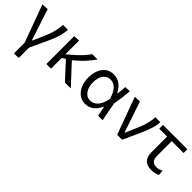

<svg xmlns="http://www.w3.org/2000/svg" viewBox="109 -1364 2415 2415"><g transform="rotate(45 1316.0 -156.5)"><path d="M208 195V5.5Q190.5 -43 172.5 -92Q154.5 -141 137.5 -188L105 -276Q85.5 -330 65 -386Q44.5 -442 25 -496L114 -499.5Q135.5 -433.5 161 -355.2Q186.5 -277 210 -206.5L249.5 -85H258Q280 -135 301 -183.8Q322 -232.5 343 -282.5Q387 -393.5 390 -496H477.5Q475 -436.5 456.8 -374.2Q438.5 -312 413 -256Q383 -190 352 -123.8Q321 -57.5 290.5 9V192Z M590.5 0V-496L673 -499.5V-255.5L720.5 -296Q786.5 -350 833.8 -400.5Q881 -451 911 -496H1006Q970.5 -446 920.2 -388.5Q870 -331 783.5 -260L869.5 -167.5Q905 -129.5 945.2 -86Q985.5 -42.5 1025 0H919.5Q889 -33.5 860 -65.2Q831 -97 800.5 -130L719 -219.5L673 -191V0Z M1289.5 11Q1222.5 11 1176.5 -26Q1130.5 -63 1106.8 -122.5Q1083 -182 1083 -249.5Q1083 -323.5 1105.8 -381.8Q1128.5 -440 1173.2 -474Q1218 -508 1283.5 -508Q1350 -508 1399.2 -471.2Q1448.5 -434.5 1477 -373.5H1485.5Q1490.5 -407 1493 -437.5Q1495.5 -468 1497 -496L1574 -500.5Q1571.5 -439 1562.8 -374.8Q1554 -310.5 1543 -251.5Q1555 -188.5 1566.5 -125.8Q1578 -63 1590 0H1510.5Q1504 -32 1497.8 -64Q1491.5 -96 1485 -128.5H1477.5Q1450.5 -64 1402 -26.5Q1353.5 11 1289.5 11ZM1307.5 -63Q1361 -63 1404 -109.5Q1447 -156 1466.5 -255.5Q1437.5 -352 1396 -392.5Q1354.5 -433 1304 -433Q1256 -433 1226 -408.2Q1196 -383.5 1181.8 -341.8Q1167.5 -300 1167.5 -249Q1167.5 -201.5 1183 -159Q1198.5 -116.5 1229.5 -89.8Q1260.5 -63 1307.5 -63Z M1849.5 0Q1832.5 -47 1815 -94.8Q1797.5 -142.5 1781 -188L1748.5 -276Q1729 -330.5 1708.5 -386.2Q1688 -442 1668.5 -496L1756 -499.5Q1771 -454.5 1789.2 -400.2Q1807.5 -346 1826.2 -289.5Q1845 -233 1863 -181L1893 -90.5H1901.5L1984.5 -286Q2007 -342 2019.5 -392.8Q2032 -443.5 2033.5 -496H2121Q2118 -434.5 2099 -374.8Q2080 -315 2055 -259Q2026 -194.5 1996.8 -129.2Q1967.5 -64 1938 0Z M2464 11Q2310 11 2310 -150.5V-429H2169.5V-496H2602.5V-429H2391.5V-168.5Q2391.5 -114.5 2414.2 -87.8Q2437 -61 2486 -61Q2508 -61 2531 -67.2Q2554 -73.5 2571.5 -88L2579 -15.5Q2562.5 -4.5 2532.5 3.2Q2502.5 11 2464 11Z"/></g></svg>

Font: Commissioner
Style: Regular
Weight: 400
Designer: Kostas Bartsokas
Foundry: Kostas Bartsokas
Version: Version 1.000; ttfautohint (v1.8.3)